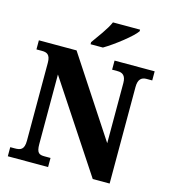

<svg xmlns="http://www.w3.org/2000/svg" viewBox="-132 -1036 1011 1142"><g transform="rotate(15 373.5 -465.5)"><path d="M326 -784V-771H402C465 -808 565 -886 588 -921V-931H421C402 -886 354 -824 326 -784ZM23 0H271V-56H235C201 -56 185 -63 185 -119V-547L546 0H650V-595C650 -643 671 -658 701 -658H736V-714H489V-658H524C552 -658 574 -645 574 -599V-228L255 -714H23V-658H57C85 -658 109 -651 109 -599V-119C109 -63 86 -56 50 -56H23Z"/></g></svg>

Font: Noto Serif Hebrew SemiCondensed ExtraBold
Style: Regular
Weight: 800
Width: 4
Designer: Monotype Design Team
Foundry: Monotype Imaging Inc.
Version: Version 2.004